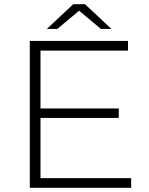

<svg xmlns="http://www.w3.org/2000/svg" viewBox="-20 -895 709 915"><path d="M605 -46V0H122V-700H590V-654H173V-378H546V-333H173V-46ZM461 -757 357 -844 253 -757H203L329 -875H385L511 -757Z"/></svg>

Font: Montserrat Atlas Light
Style: Regular
Weight: 300
Designer: Julieta Ulanovsky
Foundry: Julieta Ulanovsky
Version: Version 7.200